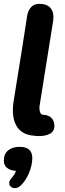

<svg xmlns="http://www.w3.org/2000/svg" viewBox="-22 -700 340 999"><path d="M182 8Q166 8 154 6Q100 2 72.5 -32.5Q45 -67 45 -126Q45 -151 49 -174L93 -448L119 -616Q124 -646 140 -663Q156 -680 182 -680Q219 -680 237.5 -662Q256 -644 256 -612Q256 -600 255 -594L184 -150Q183 -146 183 -138Q183 -124 187.5 -114Q192 -104 201 -103Q231 -102 246 -86Q261 -70 261 -47Q261 -16 237.5 -4Q214 8 182 8ZM55 279Q43 279 34.5 271.5Q26 264 26 253Q26 239 39 225Q54 210 61 189Q31 187 14.5 173.5Q-2 160 -2 135Q-2 101 20.5 82.5Q43 64 80 64Q146 64 146 122Q146 159 129 200Q112 241 85 266Q71 279 55 279Z"/></svg>

Font: SN Pro Bold
Style: Bold Italic
Weight: 700
Italic angle: -9°
Designer: Tobias Whetton
Foundry: Supernotes
Version: Version 1.003